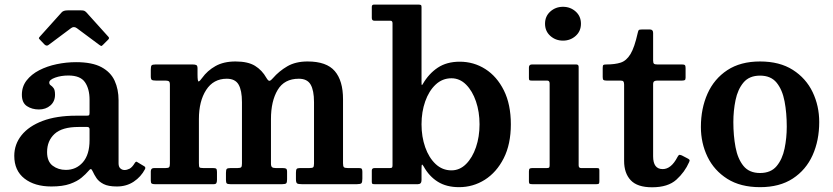

<svg xmlns="http://www.w3.org/2000/svg" viewBox="-20 -800 3618 834"><path d="M42 -123Q42 -173 73.5 -212.5Q105 -252 165.2 -274.8Q225.5 -297.5 311.5 -297.5H356Q364.5 -297.5 366.8 -299.5Q369 -301.5 369 -310.5V-367Q369 -414 349 -443Q329 -472 277 -472Q245 -472 219.5 -462.8Q194 -453.5 194 -441.5Q194 -433.5 200.2 -429.5Q206.5 -425.5 212.8 -417.2Q219 -409 219 -388.5Q219 -359.5 199 -342Q179 -324.5 149 -324.5Q119 -324.5 97 -339Q75 -353.5 75 -388.5Q75 -424 95.5 -450.5Q116 -477 150.2 -494.8Q184.5 -512.5 226.2 -521.2Q268 -530 310.5 -530Q380.5 -530 420.8 -508.2Q461 -486.5 478 -449.2Q495 -412 495 -364.5V-90.5Q495 -75.5 502.8 -68.5Q510.5 -61.5 521 -61.5Q531.5 -61.5 542.8 -67.2Q554 -73 565.5 -92Q571 -101 577 -95.5L607 -77.5Q613.5 -73.5 610 -65.5Q592.5 -32 561 -11Q529.5 10 488 10H487.5Q450.5 10 430 -0.5Q409.5 -11 399.2 -26.2Q389 -41.5 383 -55Q378.5 -65.5 374.5 -65.5Q370.5 -65.5 363.5 -56.5Q353 -44 334.2 -28.2Q315.5 -12.5 284 -1.2Q252.5 10 203 10Q130.5 10 86.2 -24.5Q42 -59 42 -123ZM184.5 -139.5Q184.5 -98.5 208.8 -80.2Q233 -62 266 -62Q311 -62 340 -95.2Q369 -128.5 369 -191V-238.5Q369 -248.5 359 -248.5H321Q250 -248.5 217.2 -218.5Q184.5 -188.5 184.5 -139.5ZM172.5 -607.5 154.5 -626.5Q149 -632 148.8 -634Q148.5 -636 154 -642L248 -746.5Q255.5 -755 274.5 -755H332Q342 -755 346.2 -753Q350.5 -751 355 -746.5L451 -640Q456.5 -634.5 450 -628L427.5 -605.5Q422 -600 420 -600.2Q418 -600.5 411.5 -605L314 -677.5Q301 -687 289 -678L190.5 -604.5Q182 -598 172.5 -607.5Z M635 -16V-55.5Q635 -70 649 -70H698.5Q711 -70 714.5 -73.5Q718 -77 718 -89.5V-432Q718 -444.5 713.2 -447.2Q708.5 -450 697 -450H657Q644 -450 639.5 -453Q635 -456 635 -468.5V-498Q635 -512 638.5 -516Q642 -520 655.5 -520H816.5Q828 -520 833 -517.2Q838 -514.5 838 -502.5V-476.5Q838 -445 843 -446.2Q848 -447.5 858 -461.5Q880.5 -493 916 -513Q951.5 -533 1003 -533Q1057 -533 1087.8 -514Q1118.5 -495 1137 -462Q1145.5 -447.5 1151.2 -449Q1157 -450.5 1165.5 -460.5Q1192 -491 1228 -512Q1264 -533 1316 -533Q1398.5 -533 1434.2 -491.2Q1470 -449.5 1470 -369V-91Q1470 -77.5 1473.8 -73.8Q1477.5 -70 1491.5 -70H1539.5Q1548.5 -70 1551.2 -66.8Q1554 -63.5 1554 -54V-24Q1554 -8.5 1550 -4.2Q1546 0 1531 0H1290.5Q1276 0 1270.8 -3.2Q1265.5 -6.5 1265.5 -22V-49.5Q1265.5 -61.5 1268.5 -65.8Q1271.5 -70 1283 -70H1323.5Q1336.5 -70 1340.2 -73.2Q1344 -76.5 1344 -89.5V-356.5Q1344 -407.5 1329.2 -432.8Q1314.5 -458 1278 -458Q1215 -458 1186 -409.2Q1157 -360.5 1157 -283V-89.5Q1157 -77.5 1161.8 -73.8Q1166.5 -70 1178 -70H1207Q1217 -70 1222 -67.8Q1227 -65.5 1227 -54V-21Q1227 -8 1223.5 -4Q1220 0 1206 0H980.5Q969 0 965.2 -3.2Q961.5 -6.5 961.5 -18.5V-49Q961.5 -62 964.8 -66Q968 -70 981.5 -70H1011.5Q1024.5 -70 1027.8 -73.8Q1031 -77.5 1031 -90V-356.5Q1031 -407.5 1016.2 -432.8Q1001.5 -458 965 -458Q907 -458 875.5 -409.2Q844 -360.5 844 -283V-91.5Q844 -76.5 846.5 -73.2Q849 -70 863.5 -70H905.5Q916 -70 919.2 -67Q922.5 -64 922.5 -53V-18.5Q922.5 -10 920 -5Q917.5 0 908.5 0H652Q642.5 0 638.8 -2.8Q635 -5.5 635 -16Z M1606 -710Q1595 -710 1595 -722V-770Q1595 -780 1604 -780H1798Q1804 -780 1807.5 -778.5Q1811 -777 1811 -770V-445Q1811 -432.5 1812 -430.8Q1813 -429 1816.5 -435Q1842.5 -480 1881.5 -506Q1920.5 -532 1977 -532Q2038 -532 2088.2 -500Q2138.5 -468 2168.8 -407.2Q2199 -346.5 2199 -260Q2199 -173.5 2168 -112.5Q2137 -51.5 2086 -19.2Q2035 13 1974 13Q1919.5 13 1881.8 -10.5Q1844 -34 1820 -77.5Q1814.5 -86.5 1812.8 -84.8Q1811 -83 1811 -66V-18Q1811 0 1795.5 0H1606.5Q1599.5 0 1597.2 -1.8Q1595 -3.5 1595 -11V-59.5Q1595 -70 1607.5 -70H1673Q1680.5 -70 1682.8 -72.2Q1685 -74.5 1685 -82.5V-699Q1685 -710 1676 -710ZM1811 -260Q1811 -206 1827 -160.5Q1843 -115 1872.2 -87.5Q1901.5 -60 1941 -60Q1977 -60 2004.5 -87.5Q2032 -115 2047.5 -160.5Q2063 -206 2063 -260Q2063 -314 2047.5 -359.5Q2032 -405 2004.5 -432.5Q1977 -460 1941 -460Q1901.5 -460 1872.2 -432.5Q1843 -405 1827 -359.5Q1811 -314 1811 -260Z M2347.5 -697Q2347.5 -729.5 2370.5 -750Q2393.5 -770.5 2425.5 -770.5Q2457.5 -770.5 2480.5 -750Q2503.5 -729.5 2503.5 -697Q2503.5 -664.5 2480.5 -644Q2457.5 -623.5 2425.5 -623.5Q2393.5 -623.5 2370.5 -644Q2347.5 -664.5 2347.5 -697ZM2356.5 -450H2289Q2281.5 -450 2279.5 -452Q2277.5 -454 2277.5 -461.5V-506.5Q2277.5 -520 2290.5 -520H2483Q2493.5 -520 2493.5 -509.5V-82Q2493.5 -70 2504 -70H2571Q2578.5 -70 2581 -68.5Q2583.5 -67 2583.5 -59.5V-13Q2583.5 -5 2581.5 -2.5Q2579.5 0 2571 0H2292Q2283.5 0 2280.5 -2Q2277.5 -4 2277.5 -12V-55Q2277.5 -65 2280.8 -67.5Q2284 -70 2293 -70H2355.5Q2363.5 -70 2365.5 -72.5Q2367.5 -75 2367.5 -83V-437.5Q2367.5 -450 2356.5 -450Z M2973.5 -96Q2954.5 -52.5 2918 -19.5Q2881.5 13.5 2812.5 13.5Q2748.5 13.5 2719.8 -17Q2691 -47.5 2691 -101V-432.5Q2691 -442 2688 -446Q2685 -450 2675.5 -450H2614.5Q2604.5 -450 2601.2 -452.8Q2598 -455.5 2598 -465.5V-505Q2598 -515.5 2601 -517.8Q2604 -520 2614 -520Q2651 -520 2676 -528Q2701 -536 2718.5 -564.8Q2736 -593.5 2750 -656.5Q2752 -665.5 2754.2 -668.8Q2756.5 -672 2768.5 -672H2803Q2817 -672 2817 -657V-537Q2817 -526 2821 -523Q2825 -520 2835.5 -520H2942.5Q2952 -520 2955 -517Q2958 -514 2958 -504.5V-462.5Q2958 -454 2954.2 -452Q2950.5 -450 2942.5 -450H2836Q2826.5 -450 2821.8 -447Q2817 -444 2817 -433.5V-121Q2817 -65.5 2858.5 -65.5Q2895.5 -65.5 2922.5 -117.5Q2926.5 -125 2929.5 -126.8Q2932.5 -128.5 2941.5 -125L2964.5 -113Q2972 -109.5 2974.5 -106.2Q2977 -103 2973.5 -96Z M3024.5 -248.5Q3024.5 -328.5 3053.2 -393Q3082 -457.5 3139.2 -495.2Q3196.5 -533 3281.5 -533Q3366.5 -533 3423.8 -496.5Q3481 -460 3509.8 -400Q3538.5 -340 3538.5 -270Q3538.5 -190 3509.8 -126Q3481 -62 3423.8 -24.5Q3366.5 13 3281.5 13Q3196.5 13 3139.2 -23.2Q3082 -59.5 3053.2 -119Q3024.5 -178.5 3024.5 -248.5ZM3165.5 -270Q3165.5 -211 3175 -160.5Q3184.5 -110 3209.5 -79.2Q3234.5 -48.5 3281.5 -48.5Q3328.5 -48.5 3353.5 -78.5Q3378.5 -108.5 3388 -154.8Q3397.5 -201 3397.5 -250Q3397.5 -309 3388 -359.5Q3378.5 -410 3353.5 -440.8Q3328.5 -471.5 3281.5 -471.5Q3234.5 -471.5 3209.5 -441.5Q3184.5 -411.5 3175 -365.2Q3165.5 -319 3165.5 -270Z"/></svg>

Font: Besley SemiBold
Style: Regular
Weight: 600
Designer: Owen Earl
Foundry: indestructible type*
Version: Version 2.001; ttfautohint (v1.8.3)